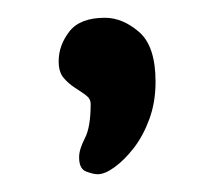

<svg xmlns="http://www.w3.org/2000/svg" viewBox="-20 -105 242 216"><path d="M46 -36Q46 -54 58 -69.5Q70 -85 98 -85Q118 -85 136.5 -69Q155 -53 155 -13Q155 10 148 29Q141 48 130.5 61.5Q120 75 109 83Q98 91 90 91Q85 91 77 88Q69 85 69 72Q69 63 75.5 50.5Q82 38 82 12Q82 6 76.5 2Q71 -2 64 -6.5Q57 -11 51.5 -17.5Q46 -24 46 -36Z"/></svg>

Font: Life Savers
Style: Bold
Weight: 700
Designer: Pablo Impallari, Rodrigo Fuenzalida, Brenda Gallo
Foundry: Pablo Impallari, Rodrigo Fuenzalida, Brenda Gallo
Version: Version 3.001; ttfautohint (v0.95) -l 8 -r 50 -G 200 -x 14 -